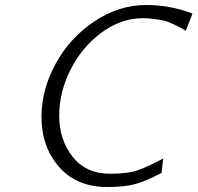

<svg xmlns="http://www.w3.org/2000/svg" viewBox="-20 -731 790 768"><path d="M146 -263.2Q146 -373 202.9 -476.6Q259.8 -580.1 357.4 -645.5Q455.1 -710.9 564.9 -710.9Q661.1 -710.9 750 -676.8L723.1 -607.9L706.1 -618.2Q688 -627.9 683.1 -629.9Q678.2 -631.8 660.2 -639.9Q642.1 -647.9 629.6 -649.9Q617.2 -651.9 596.2 -655Q575.2 -658.2 551.8 -658.2Q463.9 -658.2 385.5 -600.1Q307.1 -542 262 -451.9Q216.8 -361.8 216.8 -269Q216.8 -171.9 270.5 -104Q324.2 -36.1 419.9 -36.1Q488.8 -36.1 527.3 -48.6Q565.9 -61 632.8 -97.2L626 -39.1Q562 -5.9 520 5.6Q478 17.1 409.2 17.1Q286.1 17.1 216.1 -63.5Q146 -144 146 -263.2Z"/></svg>

Font: CMU Bright
Style: Oblique
Weight: 500
Italic angle: -12°
Version: Version 0.7.0